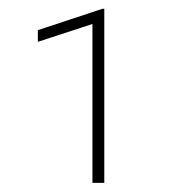

<svg xmlns="http://www.w3.org/2000/svg" viewBox="-20 -730 395 426"><path d="M211.4 -324.2H185.1V-676.8L64 -637.2V-663.1L207 -710.4H211.4Z"/></svg>

Font: TypoPRO Roboto
Style: Regular
Weight: 250
Designer: Google
Version: Version 2.136; 2016